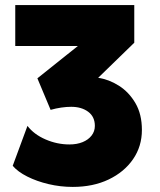

<svg xmlns="http://www.w3.org/2000/svg" viewBox="-20 -720 628 755"><path d="M266 15Q217.5 15 171 4Q124.5 -7 87.2 -25.8Q50 -44.5 30 -68L88 -225Q113.5 -191.5 159 -171.8Q204.5 -152 253 -152Q282.5 -152 305 -161.2Q327.5 -170.5 340.2 -187Q353 -203.5 353 -225Q353 -261 326.8 -280.5Q300.5 -300 260 -300Q241.5 -300 220.8 -297Q200 -294 179 -288L127 -412L286 -539H40V-700H508V-552L366 -414Q408 -408 447.5 -383Q487 -358 512.5 -314.5Q538 -271 538 -209Q538 -144.5 503.2 -94Q468.5 -43.5 407.2 -14.2Q346 15 266 15Z"/></svg>

Font: Geologica Roman Black
Style: Regular
Weight: 900
Designer: Sindre Bremnes, Frode Helland
Foundry: Monokrom Skriftforlag AS
Version: Version 1.010;gftools[0.9.28]